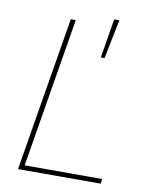

<svg xmlns="http://www.w3.org/2000/svg" viewBox="-85 -827 714 891"><g transform="rotate(10 272.0 -381.0)"><path d="M61.5 0 182.1 -727.5H205.6L88.9 -22.5H454.6L450.7 0ZM350.1 -577.1 380.4 -761.7H404.8L367.7 -577.1Z"/></g></svg>

Font: Inter 18pt Thin
Style: Italic
Weight: 250
Italic angle: -9.3988°
Version: Version 4.001;git-66647c0bb